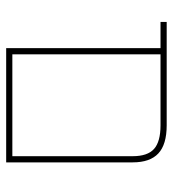

<svg xmlns="http://www.w3.org/2000/svg" viewBox="11 -571 560 622"><g transform="rotate(90 291.0 -260.0)"><path d="M506 -410V0H156H136V-500H51V-520H386Q448 -520 477 -493Q506 -466 506 -410ZM156 -20H486V-410Q486 -458 462.5 -479Q439 -500 386 -500H156Z"/></g></svg>

Font: M PLUS 1p Thin
Style: Regular
Weight: 250
Version: Version 1.062